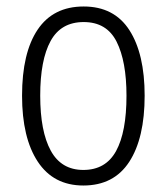

<svg xmlns="http://www.w3.org/2000/svg" viewBox="-20 -562 514 592"><path d="M426 -267Q426 -136 378.5 -63Q331 10 237 10Q145 10 96.5 -63.5Q48 -137 48 -267Q48 -399 96 -470.5Q144 -542 238 -542Q332 -542 379 -469Q426 -396 426 -267ZM104 -267Q104 -157 136.5 -97.5Q169 -38 237 -38Q306 -38 338 -96.5Q370 -155 370 -267Q370 -373 339.5 -433.5Q309 -494 238 -494Q168 -494 136 -435.5Q104 -377 104 -267Z"/></svg>

Font: Noto Sans Gujarati UI Condensed Light
Style: Regular
Weight: 300
Width: 3
Designer: Jelle Bosma - Monotype Design Team, Universal Thirst
Foundry: Monotype Imaging Inc.
Version: Version 2.106; ttfautohint (v1.8.4.7-5d5b)